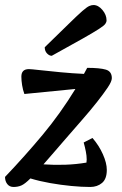

<svg xmlns="http://www.w3.org/2000/svg" viewBox="-34 -732 484 764"><path d="M20 12Q4 12 -5 0.5Q-14 -11 -14 -28Q66 -112 136 -196Q206 -280 266 -378L63 -358Q57 -374 54 -393Q51 -412 51 -427Q51 -457 81 -457Q89 -457 124.5 -453Q160 -449 207.5 -444.5Q255 -440 300 -438Q306 -450 313 -462Q363 -462 387 -455Q411 -448 411 -421Q411 -408 394.5 -383.5Q378 -359 352 -326Q326 -293 294 -256.5Q262 -220 230 -183Q201 -150 179 -124Q157 -98 139 -78Q182 -75 225.5 -76.5Q269 -78 310 -85Q311 -91 311 -97Q311 -112 307.5 -129.5Q304 -147 299 -165L334 -183Q360 -153 375.5 -118Q391 -83 391 -56Q391 -20 372 -4Q353 12 325 12Q291 12 249.5 8Q208 4 165.5 -3.5Q123 -11 87 -22Q65 0 51 6Q37 12 20 12ZM172 -510Q162 -510 153 -519.5Q144 -529 144 -544Q206 -604 241 -638.5Q276 -673 294 -688.5Q312 -704 321 -708Q330 -712 338 -712Q357 -712 373.5 -692.5Q390 -673 390 -651Q390 -644 385 -637Q380 -630 360 -617Q340 -604 296 -579Q252 -554 172 -510Z"/></svg>

Font: Petrona
Style: Bold Italic
Weight: 700
Italic angle: -9°
Designer: Ringo R. Seeber
Foundry: Ringo R. Seeber
Version: Version 2.001; ttfautohint (v1.8.3)